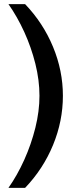

<svg xmlns="http://www.w3.org/2000/svg" viewBox="-20 -756 389 934"><path d="M102 -736Q190 -644 238 -528Q286 -412 286 -290Q286 -167 238 -50.5Q190 66 102 158H21Q64 97 98 21.5Q132 -54 152 -134.5Q172 -215 172 -290Q172 -366 152 -446Q132 -526 98 -600.5Q64 -675 21 -736Z"/></svg>

Font: Archivo SemiBold Expanded SemiBold
Style: Regular
Weight: 600
Width: 7
Version: Version 2.001